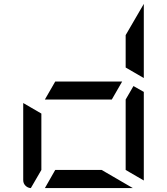

<svg xmlns="http://www.w3.org/2000/svg" viewBox="-20 -964 856 984"><path d="M210 -454 263 -546H606L553 -454ZM717 -564 624 -618V-784L717 -944ZM661 0H210L263 -93H501ZM138 0Q122 -1 110.5 -12.5Q99 -24 99 -41V-436L192 -382V-93ZM717 -493V-41V-39L624 -93V-454L664 -523Z"/></svg>

Font: DSEG7 Modern Mini
Style: Regular
Weight: 400
Designer: Keshikan(Twitter:@keshinomi_88pro)
Version: Version 0.46